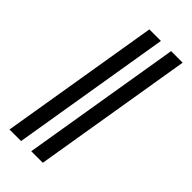

<svg xmlns="http://www.w3.org/2000/svg" viewBox="-297 -887 1093 1093"><g transform="rotate(45 250.0 -340.0)"><path d="M211 143 371 -823H464L304 143ZM36 143 196 -823H289L129 143Z"/></g></svg>

Font: Iosevka SS04 Extrabold
Style: Italic
Weight: 800
Italic angle: -9°
Monospace: yes
Designer: Belleve Invis
Foundry: Belleve Invis
Version: Version 19.0.0; ttfautohint (v1.8.4)